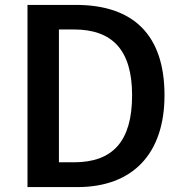

<svg xmlns="http://www.w3.org/2000/svg" viewBox="-20 -762 747 782"><path d="M289 -742H92V0H295C519 0 650 -134 650 -374C650 -619 524 -742 289 -742ZM281 -101H220V-642H281C437 -642 518 -559 518 -374C518 -186 439 -101 281 -101Z"/></svg>

Font: Bithumb Trading Sans Semibold
Style: Regular
Weight: 600
Designer: Ham Hyungwon
Foundry: Bithumb
Version: Version 0.500;FEAKit 1.0